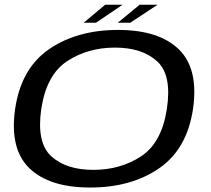

<svg xmlns="http://www.w3.org/2000/svg" viewBox="-20 -812 920 837"><path d="M373.5 5.5Q551.5 5.5 673.5 -78.2Q795.5 -162 821.5 -337.5Q846.5 -512.5 759.5 -597Q672.5 -681.5 494.5 -681.5Q316.5 -681.5 194.2 -597.8Q72 -514 46 -337.5Q21 -163 108 -78.8Q195 5.5 373.5 5.5ZM387 -71.5Q268.5 -71.5 203.5 -130.8Q138.5 -190 160 -337.5Q182.5 -486 272.5 -545.2Q362.5 -604.5 481 -604.5Q599 -604.5 664.5 -545.2Q730 -486 707.5 -337.5Q685 -189.5 595 -130.5Q505 -71.5 387 -71.5ZM493.5 -713H548L667 -791.5H589ZM345 -713H398.5L514.5 -791.5H438.5Z"/></svg>

Font: Anybody Expanded
Style: Italic
Weight: 400
Width: 7
Italic angle: -10°
Version: Version 1.113;gftools[0.9.25]